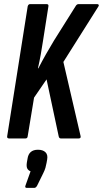

<svg xmlns="http://www.w3.org/2000/svg" viewBox="-20 -675 502 936"><path d="M25 0Q13 0 15 -11L115 -644Q118 -655 127 -655H207Q218 -655 216 -644L190 -478Q185 -445 179 -411Q173 -377 165 -342H167Q185 -377 204 -410.5Q223 -444 243 -477L348 -644Q354 -655 363 -655H454Q459 -655 461 -651.5Q463 -648 460 -644L289 -373L373 -11Q375 0 363 0H277Q268 0 266 -11L207 -288L146 -199L115 -11Q114 0 104 0ZM111 241Q100 241 104 230L129 160Q118 156 113 146.5Q108 137 111 117L114 100Q120 55 165 55Q189 55 201.5 67Q214 79 210 102L207 119Q205 131 201.5 143Q198 155 191 169L161 230Q155 241 147 241Z"/></svg>

Font: Sofia Sans Extra Condensed
Style: Bold Italic
Weight: 700
Italic angle: -9°
Designer: Botio Nikoltchev, Ani Petrova
Foundry: lettersoup
Version: Version 4.101